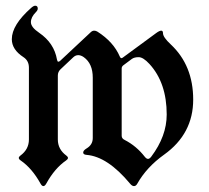

<svg xmlns="http://www.w3.org/2000/svg" viewBox="-20 -628 715 658"><path d="M20.5 -493.7Q20.5 -542.5 86.9 -601.1Q95.2 -608.4 100.6 -608.4Q109.4 -608.4 109.4 -598.6Q109.4 -592.8 103 -586.4Q85.9 -569.3 85.9 -552Q85.9 -534.7 114.3 -515.6Q165.5 -480.5 175.3 -423.8Q176.8 -416.5 179.7 -416.5Q182.6 -416.5 186 -419.4L291.5 -518.1Q296.9 -522.9 302.7 -522.9Q308.6 -522.9 314 -519.5Q369.1 -484.4 390.6 -434.1Q393.1 -428.7 395.8 -428.7Q398.4 -428.7 400.9 -430.7L515.1 -514.6Q526.4 -522.9 532.5 -522.9Q538.6 -522.9 538.6 -514.2Q538.6 -500.5 565.4 -475.6Q642.1 -403.8 642.1 -286.6Q642.1 -169.4 542.5 -98.1Q482.4 -55.2 450.2 2Q445.8 9.8 439.2 9.8Q432.6 9.8 425.8 1.5Q348.6 -91.3 276.9 -97.2Q265.1 -98.1 265.1 -105.2Q265.1 -112.3 276.4 -119.1Q297.9 -131.8 297.9 -154.8V-361.8Q297.9 -410.2 267.1 -432.1Q257.3 -439 248 -439Q238.8 -439 231 -431.6L187.5 -390.6Q178.2 -381.8 178.2 -369.1V-149.9Q178.2 -116.2 207.5 -94.7Q212.9 -90.8 212.9 -86.7Q212.9 -82.5 206.5 -78.1Q167.5 -51.3 138.7 1Q133.8 9.8 128.7 9.8Q123.5 9.8 118.7 1Q89.8 -51.3 50.8 -78.1Q44.4 -82.5 44.4 -86.7Q44.4 -90.8 49.8 -94.7Q79.1 -116.2 79.1 -149.9V-396Q79.1 -419.9 60.5 -432.1Q20.5 -458 20.5 -493.7ZM397 -162.6Q397 -153.3 407.2 -148.4Q447.3 -127.9 476.1 -90.8Q481.9 -83.5 487.3 -83.5Q492.7 -83.5 498.5 -91.3Q551.3 -161.6 551.3 -235.4Q551.3 -344.2 492.2 -408.7Q470.7 -432.1 455.3 -432.1Q439.9 -432.1 431.6 -425.8L402.8 -404.3Q397 -399.9 397 -393.6Z"/></svg>

Font: UnifrakturMaguntia
Style: Book
Weight: 400
Designer: j. 'mach' wust, Gerrit Ansmann, Georg Duffner, based on a font by Peter Wiegel, original typeface by Carl Albert Fahrenw
Version: Version 2017-03-19